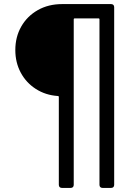

<svg xmlns="http://www.w3.org/2000/svg" viewBox="-20 -720 634 940"><path d="M524 -700Q531 -700 535 -696Q539 -692 539 -685V185Q539 192 535 196Q531 200 524 200H482Q475 200 471 196Q467 192 467 185V-625Q467 -630 462 -630H346Q341 -630 341 -625V185Q341 192 337 196Q333 200 326 200H283Q276 200 272 196Q268 192 268 185V-245Q268 -250 263 -250Q203 -254 155.5 -284.5Q108 -315 81.5 -364.5Q55 -414 55 -475Q55 -539 84 -590Q113 -641 165 -670.5Q217 -700 284 -700Z"/></svg>

Font: Barlow_Medium_SS
Style: Regular
Weight: 500
Designer: Jeremy Tribby
Foundry: Jeremy Tribby
Version: Version 1.101 August 23, 2024